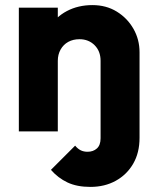

<svg xmlns="http://www.w3.org/2000/svg" viewBox="-20 -516 612 754"><path d="M335 218Q282 218 245 200.5Q208 183 180 151L275 56Q286 69 297.5 74.5Q309 80 324 80Q346 80 360.5 67Q375 54 375 27V-143H528V25Q528 84 503 127Q478 170 434.5 194Q391 218 335 218ZM375 0V-277Q375 -315 351.5 -338.5Q328 -362 292 -362Q267 -362 248 -351.5Q229 -341 218 -321.5Q207 -302 207 -277L148 -306Q148 -363 173 -406Q198 -449 242.5 -472.5Q287 -496 343 -496Q397 -496 438.5 -470.5Q480 -445 504 -403Q528 -361 528 -311V0ZM54 0V-486H207V0Z"/></svg>

Font: Outfit
Style: Bold
Weight: 700
Designer: Rodrigo Fuenzalida
Foundry: fragTYPE
Version: Version 1.100;gftools[0.9.27]